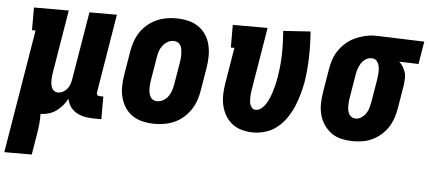

<svg xmlns="http://www.w3.org/2000/svg" viewBox="-82 -638 2148 962"><g transform="rotate(5 992.0 -156.5)"><path d="M-32 215 71 -406H53V-520H228L176 -206Q174 -196 173 -185.5Q172 -175 172 -164.5Q172 -154 173.5 -144.5Q175 -135 179 -126Q183 -117 191 -111.5Q199 -106 209 -106Q222 -106 234.5 -112.5Q247 -119 255.5 -129.5Q264 -140 268.5 -153Q273 -166 275 -178L332 -520H470L405 -126Q404 -122 404.5 -118Q405 -114 407.5 -111Q410 -108 413.5 -107Q417 -106 421 -106H438V8H402Q379 8 356.5 4Q334 0 314.5 -10.5Q295 -21 282 -39Q269 -57 265 -80Q255 -61 241 -44.5Q227 -28 210 -16Q193 -4 173 2Q153 8 133 8H132Q133 32 130.5 57Q128 82 124 107L106 215Z M707 8Q677 8 648.5 2Q620 -4 596.5 -19Q573 -34 557.5 -57Q542 -80 534.5 -107.5Q527 -135 527.5 -165Q528 -195 533 -225L553 -345Q557 -369 565.5 -393.5Q574 -418 588.5 -440Q603 -462 623.5 -479.5Q644 -497 668 -508Q692 -519 717 -523.5Q742 -528 766 -528Q796 -528 824.5 -522Q853 -516 876.5 -501Q900 -486 916 -463Q932 -440 939 -412.5Q946 -385 946 -355Q946 -325 941 -295L921 -175Q917 -151 908.5 -126.5Q900 -102 885 -80Q870 -58 850 -40.5Q830 -23 806 -12Q782 -1 756.5 3.5Q731 8 707 8ZM708 -106Q724 -106 738.5 -114Q753 -122 763 -135.5Q773 -149 778 -164Q783 -179 786 -194L806 -314Q808 -325 808.5 -335.5Q809 -346 808.5 -356.5Q808 -367 806 -377.5Q804 -388 799 -396.5Q794 -405 784.5 -409.5Q775 -414 765 -414Q749 -414 735 -406Q721 -398 710.5 -384.5Q700 -371 695 -356Q690 -341 688 -326L668 -206Q666 -195 665.5 -184.5Q665 -174 665 -163.5Q665 -153 667.5 -142.5Q670 -132 675 -123.5Q680 -115 689 -110.5Q698 -106 708 -106Z M1202 8Q1173 8 1146 1Q1119 -6 1097.5 -22Q1076 -38 1062 -61Q1048 -84 1041.5 -111Q1035 -138 1035.5 -167Q1036 -196 1041 -225L1071 -406H1053V-520H1228L1176 -206Q1174 -196 1173 -186Q1172 -176 1172 -166Q1172 -156 1172.5 -146.5Q1173 -137 1176.5 -128Q1180 -119 1187 -112.5Q1194 -106 1204 -106Q1217 -106 1228.5 -114Q1240 -122 1248.5 -133Q1257 -144 1263 -156Q1269 -168 1274 -180.5Q1279 -193 1282.5 -205.5Q1286 -218 1289.5 -230.5Q1293 -243 1295.5 -255.5Q1298 -268 1300 -281Q1310 -339 1311 -397Q1312 -455 1307 -512L1444 -521Q1449 -458 1447.5 -393.5Q1446 -329 1436 -265Q1430 -234 1421.5 -203Q1413 -172 1400 -141.5Q1387 -111 1368 -83Q1349 -55 1323 -33.5Q1297 -12 1265 -2Q1233 8 1202 8Z M1706 8Q1676 8 1647.5 2Q1619 -4 1596.5 -19.5Q1574 -35 1558 -58Q1542 -81 1534.5 -108Q1527 -135 1527.5 -165Q1528 -195 1533 -225L1553 -345Q1557 -369 1565.5 -393Q1574 -417 1589 -438.5Q1604 -460 1624 -477Q1644 -494 1668 -505Q1692 -516 1716.5 -522Q1741 -528 1765 -528H1781L2016 -520L1997 -406L1900 -409Q1911 -399 1919 -386Q1927 -373 1931.5 -358.5Q1936 -344 1935.5 -328Q1935 -312 1933 -295L1913 -175Q1909 -151 1901 -127Q1893 -103 1879.5 -81.5Q1866 -60 1846 -42Q1826 -24 1803 -12.5Q1780 -1 1755 3.5Q1730 8 1706 8ZM1707 -106Q1722 -106 1735.5 -115Q1749 -124 1758 -137Q1767 -150 1771 -164.5Q1775 -179 1778 -194L1798 -314Q1800 -329 1801 -344.5Q1802 -360 1799.5 -374.5Q1797 -389 1788.5 -401Q1780 -413 1765 -414H1758Q1743 -414 1729.5 -404.5Q1716 -395 1708 -382Q1700 -369 1695 -354.5Q1690 -340 1688 -326L1668 -206Q1666 -195 1665.5 -184.5Q1665 -174 1665 -163.5Q1665 -153 1667 -143Q1669 -133 1674 -124.5Q1679 -116 1687.5 -111Q1696 -106 1707 -106Z"/></g></svg>

Font: Iosevka Curly Slab Heavy
Style: Italic
Weight: 900
Italic angle: -9°
Monospace: yes
Designer: Belleve Invis
Foundry: Belleve Invis
Version: Version 22.1.2; ttfautohint (v1.8.4)